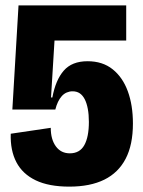

<svg xmlns="http://www.w3.org/2000/svg" viewBox="-20 -681 534 715"><path d="M238 14Q162 14 113 -9.5Q64 -33 41 -77Q18 -121 20 -183L169 -205Q169 -162 188 -136Q207 -110 240 -110Q277 -110 294 -140.5Q311 -171 311 -227Q311 -254 307 -275.5Q303 -297 295.5 -311.5Q288 -326 277 -333.5Q266 -341 250 -341Q239 -341 228.5 -336.5Q218 -332 210 -323Q202 -314 196 -301.5Q190 -289 186 -273H26L49 -661H450V-530H183L170 -318H175Q187 -383 217.5 -418Q248 -453 306 -453Q362 -453 399.5 -423Q437 -393 456 -341Q475 -289 475 -221Q475 -142 448 -90Q421 -38 368.5 -12Q316 14 238 14Z"/></svg>

Font: Bricolage Grotesque 96pt ExtraBold SemiCondensed
Style: Regular
Weight: 800
Width: 4
Version: Version 1.001;gftools[0.9.33.dev8+g029e19f]